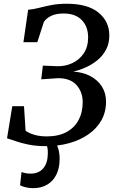

<svg xmlns="http://www.w3.org/2000/svg" viewBox="-20 -771 624 1024"><path d="M225.5 8.5Q172.5 8.5 132.2 0.2Q92 -8 63.5 -18.2Q35 -28.5 17.5 -33.5L45.5 -204.5H108L116.5 -73Q128.5 -65.5 144 -58.8Q159.5 -52 180.5 -47.8Q201.5 -43.5 229 -43.5Q291 -43.5 333.8 -66.2Q376.5 -89 398.8 -130.2Q421 -171.5 421 -226Q421 -280.5 388.2 -317.2Q355.5 -354 290 -354L200 -348L208.5 -421L284 -418Q326.5 -416.5 364.5 -433.8Q402.5 -451 426.2 -485.8Q450 -520.5 450 -571.5Q450 -629 416.2 -664Q382.5 -699 319 -699Q279.5 -699 253.2 -686.5Q227 -674 214 -654L179 -546H105L130 -719Q157 -721 186.8 -728.8Q216.5 -736.5 253 -743.8Q289.5 -751 336.5 -751Q447.5 -751 505.2 -704Q563 -657 563 -582Q563 -539.5 546 -507Q529 -474.5 500.8 -451Q472.5 -427.5 438.5 -412.2Q404.5 -397 371 -389Q422.5 -386 461.8 -365.2Q501 -344.5 523.2 -309.8Q545.5 -275 545.5 -228.5Q545.5 -172.5 520.2 -128.5Q495 -84.5 450.8 -54Q406.5 -23.5 348.8 -7.5Q291 8.5 225.5 8.5ZM251 -14.5 276 -12.5Q285 1.5 291.5 24.8Q298 48 298 77Q298 124.5 281 159.5Q264 194.5 232.2 213.5Q200.5 232.5 157 232.5Q137.5 232.5 117.5 228Q97.5 223.5 87 216.5L95 146Q101.5 149.5 114.8 152.2Q128 155 142.5 155Q186 155 210 127.5Q234 100 235 50Q236 27.5 232.2 13Q228.5 -1.5 225 -12.5Z"/></svg>

Font: Merriweather 24pt Medium
Style: Italic
Weight: 500
Italic angle: -7.8°
Version: Version 2.101